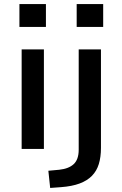

<svg xmlns="http://www.w3.org/2000/svg" viewBox="-20 -736 601 949"><path d="M76 -603V-716H207V-603ZM87 0V-492H197V0ZM359 -603V-716H490V-603ZM228 193 219 108 273 103Q320 98 344.5 75Q369 52 369 4V-492H479V-5Q479 40 468.5 74.5Q458 109 434.5 133Q411 157 373.5 171Q336 185 282 189Z"/></svg>

Font: Nunito Sans 10pt SemiExpanded SemiBold
Style: Regular
Weight: 600
Width: 6
Designer: Vernon Adams
Foundry: Vernon Adams
Version: Version 3.101;gftools[0.9.27]